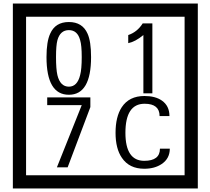

<svg xmlns="http://www.w3.org/2000/svg" viewBox="-20 -980 1195 1090"><path d="M1103 90H53V-960H1103ZM1028 15V-885H128V15ZM497 -656Q497 -442 371 -442Q244 -442 244 -656Q244 -744 265 -789Q294 -855 371 -855Q448 -855 477 -789Q497 -745 497 -656ZM444 -656Q444 -723 435 -752Q420 -809 371 -809Q322 -809 306 -752Q298 -723 298 -656Q298 -587 306 -553Q322 -488 371 -488Q419 -488 435 -554Q444 -587 444 -656ZM845 -450H794V-781Q748 -743 708 -735V-781Q759 -798 790 -847H845ZM493 -372 364 -30H303L444 -383H248V-427H493ZM944 -136Q944 -80 898 -49Q858 -22 799 -22Q714 -22 672 -84Q636 -136 636 -226Q636 -317 671 -371Q713 -435 800 -435Q862 -435 899 -409Q942 -379 942 -321H886Q886 -391 801 -391Q692 -391 692 -226Q692 -67 799 -67Q888 -67 888 -136Z"/></svg>

Font: Unicode BMP Fallback SIL
Style: Regular
Weight: 400
Foundry: NRSI, SIL International
Version: Version 5.1 Based on Unicode 5.1